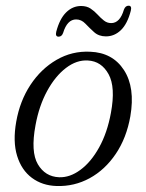

<svg xmlns="http://www.w3.org/2000/svg" viewBox="-20 -628 498 657"><path d="M288.5 -451Q365.5 -448 404.2 -388.2Q443 -328.5 426 -230Q413 -156 376.2 -101.5Q339.5 -47 286.8 -18.2Q234 10.5 173.5 8.5Q124.5 7 89 -19.5Q53.5 -46 38.5 -94.8Q23.5 -143.5 35.5 -211.5Q48 -282.5 84.2 -337.5Q120.5 -392.5 173.5 -423.2Q226.5 -454 288.5 -451ZM182 -21.5Q219 -20 255.2 -46.8Q291.5 -73.5 319.2 -123.5Q347 -173.5 359.5 -241.5Q376 -330 351.5 -374.2Q327 -418.5 281 -421Q242.5 -423.5 205.8 -395.5Q169 -367.5 141.2 -316.5Q113.5 -265.5 101.5 -199.5Q84.5 -108.5 109.5 -66Q134.5 -23.5 182 -21.5ZM342.5 -503.5Q318 -503.5 302 -518Q286 -532.5 272.2 -547Q258.5 -561.5 240.5 -561.5Q210 -561.5 196 -515.5Q191.5 -502.5 180.5 -502.5Q168.5 -502.5 172.5 -519.5Q184 -563.5 206.2 -585.5Q228.5 -607.5 257.5 -607.5Q276.5 -607.5 289.8 -598.8Q303 -590 313.8 -578.2Q324.5 -566.5 335.5 -557.8Q346.5 -549 360.5 -549Q390.5 -549 404 -595Q409 -608.5 420 -608.5Q432 -608.5 427.5 -591Q416 -546.5 393.8 -525Q371.5 -503.5 342.5 -503.5Z"/></svg>

Font: Fraunces 72pt S050 Light
Style: Italic
Weight: 300
Italic angle: -16°
Version: Version 1.000; ttfautohint (v1.8.3)